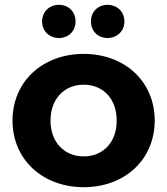

<svg xmlns="http://www.w3.org/2000/svg" viewBox="-20 -770 695 798"><path d="M225 -612C264 -612 294 -640 294 -681C294 -722 264 -750 225 -750C186 -750 155 -722 155 -681C155 -640 186 -612 225 -612ZM427 -612C466 -612 497 -640 497 -681C497 -722 466 -750 427 -750C388 -750 358 -722 358 -681C358 -640 388 -612 427 -612ZM328 8C499 8 623 -107 623 -269C623 -431 499 -546 328 -546C157 -546 32 -431 32 -269C32 -107 157 8 328 8ZM328 -120C250 -120 190 -176 190 -269C190 -362 250 -418 328 -418C406 -418 465 -362 465 -269C465 -176 406 -120 328 -120Z"/></svg>

Font: Talent SemiBold
Style: Bold
Weight: 700
Designer: Mike Powis
Version: Version 1.001;hotconv 1.0.109;makeotfexe 2.5.65596